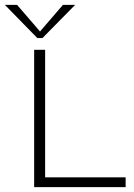

<svg xmlns="http://www.w3.org/2000/svg" viewBox="-72 -767 548 787"><path d="M443 0V-40H113V-563H68V0ZM-52 -747 81 -611H102L236 -747H186L92 -638L-2 -747Z"/></svg>

Font: OSH Darker Grotesque
Style: Regular
Weight: 400
Designer: Gabriel Lam
Foundry: TypeRant
Version: Version 1.000;Glyphs 3.1.1 (3148)